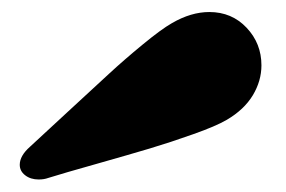

<svg xmlns="http://www.w3.org/2000/svg" viewBox="-20 -962 466 313"><path d="M28.8 -722.7Q45.9 -738.3 89.8 -779.1Q133.8 -819.8 158 -842Q182.1 -864.3 212.6 -889.4Q243.2 -914.6 260.3 -924.3Q291.5 -942.4 321.3 -942.4Q357.9 -942.4 382.1 -916.7Q406.2 -891.1 406.2 -855.5Q406.2 -830.1 392.1 -806.6Q377.9 -783.2 349.6 -766.6Q332 -756.3 294.9 -743.2Q257.8 -730 224.4 -720Q190.9 -710 137.2 -694.8Q83.5 -679.7 58.6 -671.9Q51.8 -669.4 43 -669.4Q29.8 -669.4 21 -676.3Q12.2 -683.1 12.2 -693.4Q12.2 -708 28.8 -722.7Z"/></svg>

Font: Coda ExtraBold
Style: Regular
Weight: 800
Version: Version 2.001; ttfautohint (v0.8) -r 50 -G 200 -x